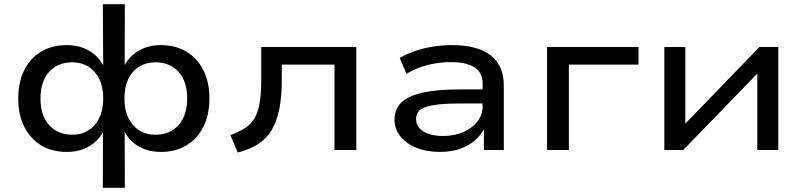

<svg xmlns="http://www.w3.org/2000/svg" viewBox="-20 -715 3833 915"><path d="M470 180 471 -104H480Q457 -50 409.5 -20.5Q362 9 298 9Q228 9 176 -22.5Q124 -54 95.5 -111Q67 -168 67 -246Q67 -323 95.5 -380.5Q124 -438 176 -469Q228 -500 298 -500Q362 -500 409.5 -470.5Q457 -441 480 -387H472L470 -695H575L574 -387H565Q589 -441 636 -470.5Q683 -500 747 -500Q817 -500 869 -468.5Q921 -437 949.5 -380Q978 -323 978 -246Q978 -168 949.5 -111Q921 -54 869 -22.5Q817 9 747 9Q682 9 635.5 -20.5Q589 -50 565 -104H574L575 180ZM325 -73Q369 -73 402 -94Q435 -115 453.5 -153.5Q472 -192 472 -246Q472 -300 453 -338.5Q434 -377 401 -397.5Q368 -418 325 -418Q255 -418 214 -372.5Q173 -327 173 -246Q173 -165 214 -119Q255 -73 325 -73ZM720 -73Q790 -73 831 -119Q872 -165 872 -246Q872 -327 831 -372.5Q790 -418 720 -418Q677 -418 643.5 -397.5Q610 -377 591.5 -338.5Q573 -300 573 -246Q573 -192 591.5 -153.5Q610 -115 643 -94Q676 -73 720 -73Z M1113 12 1078 -71Q1122 -87 1151 -107Q1180 -127 1196 -157Q1212 -187 1218.5 -232Q1225 -277 1225 -340V-491H1678V0H1574V-407H1323V-336Q1323 -256 1311.5 -197.5Q1300 -139 1276 -97.5Q1252 -56 1212 -29.5Q1172 -3 1113 12Z M2076 9Q2013 9 1964 -11Q1915 -31 1887.5 -66Q1860 -101 1860 -146Q1860 -193 1890.5 -224.5Q1921 -256 1990 -272.5Q2059 -289 2175 -289H2297V-222H2179Q2115 -222 2073 -217.5Q2031 -213 2007 -204.5Q1983 -196 1973 -182Q1963 -168 1963 -148Q1963 -110 1998 -88.5Q2033 -67 2093 -67Q2144 -67 2186.5 -85Q2229 -103 2254.5 -135Q2280 -167 2280 -206V-317Q2280 -369 2241.5 -394Q2203 -419 2128 -419Q2071 -419 2017 -405Q1963 -391 1917 -363L1885 -439Q1918 -458 1958.5 -472Q1999 -486 2044 -493Q2089 -500 2133 -500Q2213 -500 2268 -479Q2323 -458 2352 -415Q2381 -372 2381 -304V0H2286V-111L2293 -112Q2277 -77 2247 -49.5Q2217 -22 2174.5 -6.5Q2132 9 2076 9Z M2587 0V-491H3023V-407H2691V0Z M3146 0V-491H3246V-104H3225L3599 -491H3689V0H3589V-387H3611L3236 0Z"/></svg>

Font: Nunito Sans 10pt Expanded Medium
Style: Regular
Weight: 500
Width: 7
Designer: Vernon Adams
Foundry: Vernon Adams
Version: Version 3.101;gftools[0.9.27]